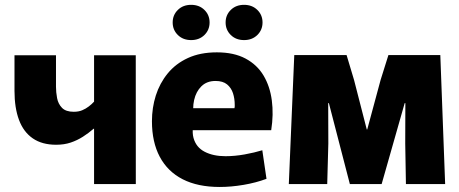

<svg xmlns="http://www.w3.org/2000/svg" viewBox="-20 -743 1852 775"><path d="M359.7 0V-223.3H357.8Q337.7 -205.8 314.8 -191.2Q291.8 -176.5 265.5 -167.6Q239.2 -158.7 206.5 -158.7Q149.7 -158.7 112.3 -184.5Q74.8 -210.3 56.7 -259Q38.5 -307.7 38.5 -376.2V-520H206V-392.7Q206 -370.8 210.4 -347.2Q214.8 -323.7 230.3 -307.7Q245.8 -291.8 277.8 -291.8Q297.2 -291.8 311.7 -297.9Q326.3 -304 338.2 -313.2Q350.2 -322.3 359.7 -332.7V-520H528L528.2 0Z M866.8 11.7Q778.2 11.7 717.3 -19.5Q656.5 -50.7 624.9 -110.1Q593.3 -169.5 593.3 -253.7Q593.3 -308 608.9 -357.4Q624.5 -406.8 656.8 -446.5Q689.2 -486.2 738.7 -508.9Q788.2 -531.7 855.3 -531.7Q924.3 -531.7 971.2 -506.6Q1018 -481.5 1043.9 -437.9Q1069.8 -394.3 1077.2 -337.6Q1084.7 -280.8 1074.7 -217.5H682.5L773.3 -284.8Q750.7 -224.2 761.1 -186.2Q771.5 -148.3 806.2 -130.4Q840.8 -112.5 890.3 -112.5Q927.5 -112.5 967.6 -119.7Q1007.7 -127 1038.8 -136.5L1055.7 -21.2Q1013.3 -5.3 963.1 3.2Q912.8 11.7 866.8 11.7ZM683.5 -306.3H926.5Q927.5 -310.7 927.5 -313.7Q927.5 -316.7 927.5 -319.5Q927.5 -344.8 920.5 -366.6Q913.5 -388.3 896.6 -402.3Q879.7 -416.2 850 -416.2Q814.8 -416.2 793 -394.8Q771.2 -373.3 763.6 -339.3Q756 -305.3 763.3 -268.3ZM751.5 -581.2Q718.8 -581.2 697.9 -601.7Q677 -622.2 677 -652.3Q677 -682.5 697.9 -703Q718.8 -723.5 751.5 -723.5Q784.2 -723.5 805.1 -703Q826 -682.5 826 -652.3Q826 -622.2 805.1 -601.7Q784.2 -581.2 751.5 -581.2ZM965.2 -581.2Q932.5 -581.2 911.6 -601.7Q890.7 -622.2 890.7 -652.3Q890.7 -682.5 911.6 -703Q932.5 -723.5 965.2 -723.5Q997.8 -723.5 1018.7 -703Q1039.7 -682.5 1039.7 -652.3Q1039.7 -622.2 1018.7 -601.7Q997.8 -581.2 965.2 -581.2Z M1167.8 -520.7H1379L1409.2 -419.8L1460.5 -220.3H1462.3L1516.3 -420.3L1547.8 -520.7H1757.3L1776.8 0H1618.5L1615.7 -163.5L1616.2 -326.8H1613.5L1520.5 0H1392.2L1307.5 -326.8H1304.8L1305.3 -163.7L1300.8 0H1145.8Z"/></svg>

Font: Murecho Thin
Style: Regular
Weight: 100
Designer: Neil Summerour
Foundry: Positype
Version: Version 1.010